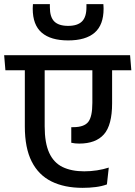

<svg xmlns="http://www.w3.org/2000/svg" viewBox="-41 -900 652 924"><path d="M456.5 -880H375Q375 -879 375 -872.2Q375 -865.5 375 -865Q375 -818 353.5 -796.8Q332 -775.5 287 -775.5Q241.5 -775.5 220.2 -796.8Q199 -818 199 -865Q199 -865.5 199 -872Q199 -878.5 199 -880H117.5Q117 -871.5 116.8 -866.8Q116.5 -862 116.5 -858Q116.5 -780 159.8 -742.8Q203 -705.5 287 -705.5Q371.5 -705.5 414.5 -742.8Q457.5 -780 457.5 -858Q457.5 -862 457.2 -866.8Q457 -871.5 456.5 -880ZM-15 -562H591L585 -634.5H-21ZM174 -292V-586.5H78.5V-291Q78.5 -188 111.5 -122.8Q144.5 -57.5 206.8 -26.8Q269 4 356.5 4Q389.5 4 419.2 0.2Q449 -3.5 473.5 -12.5L482.5 -93.5Q456.5 -85 425.8 -80.2Q395 -75.5 364.5 -75.5Q303 -75.5 260.2 -96.2Q217.5 -117 195.8 -164.5Q174 -212 174 -292ZM498.5 -403V-584.5L403.5 -584V-405.5Q403.5 -338 383.5 -313Q363.5 -288 311.5 -288Q310 -288 306.8 -288Q303.5 -288 302 -288V-213Q310 -211 320.2 -210Q330.5 -209 340 -209Q420 -209 459.2 -253.5Q498.5 -298 498.5 -403Z"/></svg>

Font: Anek Devanagari Medium Medium
Style: Regular
Weight: 500
Version: Version 1.003